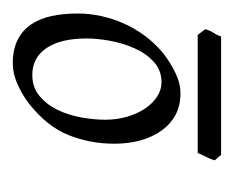

<svg xmlns="http://www.w3.org/2000/svg" viewBox="-52 -592 358 293"><g transform="rotate(-90 126.5 -445.0)"><path d="M214.8 -491.2Q214.8 -530.8 200.2 -552.5Q185.5 -574.2 159.2 -574.2Q140.1 -574.2 127 -563.2Q113.8 -552.2 105.7 -535.4Q97.7 -518.6 94.2 -499Q90.8 -479.5 90.8 -462.9Q90.8 -445.8 95.2 -430.2Q99.6 -414.6 107.4 -402.8Q115.2 -391.1 125.7 -384Q136.2 -377 147.9 -377Q166 -377 179 -388.7Q191.9 -400.4 199.7 -418Q207.5 -435.5 211.2 -455.3Q214.8 -475.1 214.8 -491.2ZM229 -310.1Q226.6 -302.2 223.4 -297.6Q220.2 -293 217.8 -286.1H37.1L28.8 -295.9Q31.2 -303.7 34.2 -309.1Q37.1 -314.5 40 -321.8H220.2ZM252.9 -504.9Q252.9 -487.3 249 -469.2Q245.1 -451.2 237.5 -434.3Q230 -417.5 218.8 -402.3Q207.5 -387.2 192.9 -375Q178.7 -363.8 162.6 -356Q146.5 -348.1 130.9 -348.1Q112.3 -348.1 98.1 -355.7Q84 -363.3 74.2 -377Q64.5 -390.6 59.3 -408.9Q54.2 -427.2 54.2 -449.2Q54.2 -486.3 67.4 -519Q80.6 -551.8 115.2 -579.1Q128.4 -589.4 144.8 -596.7Q161.1 -604 176.8 -604Q197.8 -604 212.4 -596.7Q227.1 -589.4 236.1 -576.2Q245.1 -563 249 -544.9Q252.9 -526.9 252.9 -504.9Z"/></g></svg>

Font: Gentium Plus Phon
Style: Italic
Weight: 400
Italic angle: -8°
Designer: J. Victor Gaultney, Annie Olsen, Iska Routamaa, Becca Hirsbrunner
Foundry: SIL International
Version: Version 5.000